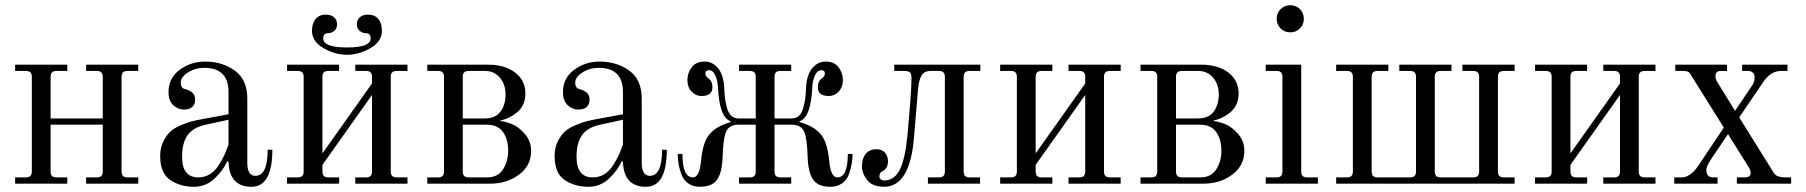

<svg xmlns="http://www.w3.org/2000/svg" viewBox="-20 -704 6924 736"><path d="M38 0V-24H80Q102 -24 102 -46V-410Q102 -432 80 -432H38V-456H238V-432H196Q174 -432 174 -410V-250H374V-410Q374 -432 352 -432H310V-456H510V-432H468Q446 -432 446 -410V-46Q446 -24 468 -24H510V0H310V-24H352Q374 -24 374 -46V-226H174V-46Q174 -24 196 -24H238V0Z M678 -103Q678 -24 740 -24Q764 -24 783.5 -35.5Q803 -47 817.5 -69.5Q832 -92 839.5 -108.5Q847 -125 856 -150V-245L769 -226Q721 -216 699.5 -186.5Q678 -157 678 -103ZM594 -106Q594 -137 606 -161.5Q618 -186 633.5 -200Q649 -214 676 -225Q703 -236 719.5 -240Q736 -244 764 -249L856 -266V-351Q856 -444 763 -444Q729 -444 701 -426.5Q673 -409 673 -387Q673 -377 676 -372Q680 -364 691 -362Q728 -352 728 -323Q728 -284 684 -284Q662 -284 644 -301Q626 -318 626 -350Q626 -405 669 -436.5Q712 -468 766 -468Q832 -468 880 -433.5Q928 -399 928 -326V-80Q928 -30 959 -30Q1006 -30 1006 -130H1024Q1024 12 944 12Q859 12 856 -84L851 -86Q836 -51 802.5 -19.5Q769 12 724 12Q671 12 632.5 -14Q594 -40 594 -106Z M1080 0V-24H1122Q1144 -24 1144 -46V-410Q1144 -432 1122 -432H1080V-456H1280V-432H1238Q1216 -432 1216 -410V-116L1406 -384V-410Q1406 -432 1384 -432H1342V-456H1542V-432H1500Q1478 -432 1478 -410V-46Q1478 -24 1500 -24H1542V0H1342V-24H1384Q1406 -24 1406 -46V-340L1216 -72V-46Q1216 -24 1238 -24H1280V0ZM1310 -522Q1401 -522 1401 -557Q1401 -577 1381 -577Q1370 -577 1359 -585.5Q1348 -594 1348 -611Q1348 -628 1359.5 -638Q1371 -648 1391 -648Q1416 -648 1430 -631.5Q1444 -615 1444 -586Q1444 -545 1400 -519.5Q1356 -494 1310 -494Q1264 -494 1220 -519.5Q1176 -545 1176 -586Q1176 -615 1190 -631.5Q1204 -648 1229 -648Q1249 -648 1260.5 -638Q1272 -628 1272 -611Q1272 -594 1261 -585.5Q1250 -577 1239 -577Q1219 -577 1219 -557Q1219 -522 1310 -522Z M1754 -250H1838Q1879 -250 1898.5 -276Q1918 -302 1918 -342Q1918 -381 1896 -406.5Q1874 -432 1840 -432H1776Q1754 -432 1754 -410ZM1618 0V-24H1660Q1682 -24 1682 -46V-410Q1682 -432 1660 -432H1618V-456H1852Q1915 -456 1954.5 -426Q1994 -396 1994 -346Q1994 -301 1964.5 -275.5Q1935 -250 1898 -242V-240Q1918 -238 1943 -228Q1968 -218 1992 -190.5Q2016 -163 2016 -126Q2016 -69 1969.5 -34.5Q1923 0 1860 0ZM1754 -46Q1754 -24 1776 -24H1848Q1888 -24 1908 -54.5Q1928 -85 1928 -126Q1928 -170 1908 -198Q1888 -226 1846 -226H1754Z M2190 -103Q2190 -24 2252 -24Q2276 -24 2295.5 -35.5Q2315 -47 2329.5 -69.5Q2344 -92 2351.5 -108.5Q2359 -125 2368 -150V-245L2281 -226Q2233 -216 2211.5 -186.5Q2190 -157 2190 -103ZM2106 -106Q2106 -137 2118 -161.5Q2130 -186 2145.5 -200Q2161 -214 2188 -225Q2215 -236 2231.5 -240Q2248 -244 2276 -249L2368 -266V-351Q2368 -444 2275 -444Q2241 -444 2213 -426.5Q2185 -409 2185 -387Q2185 -377 2188 -372Q2192 -364 2203 -362Q2240 -352 2240 -323Q2240 -284 2196 -284Q2174 -284 2156 -301Q2138 -318 2138 -350Q2138 -405 2181 -436.5Q2224 -468 2278 -468Q2344 -468 2392 -433.5Q2440 -399 2440 -326V-80Q2440 -30 2471 -30Q2518 -30 2518 -130H2536Q2536 12 2456 12Q2371 12 2368 -84L2363 -86Q2348 -51 2314.5 -19.5Q2281 12 2236 12Q2183 12 2144.5 -14Q2106 -40 2106 -106Z M2578 -114H2596Q2596 -24 2636 -24Q2661 -24 2667 -84Q2673 -152 2695 -183Q2720 -219 2781 -236V-239Q2737 -254 2732 -373Q2730 -399 2721 -417Q2712 -435 2698 -435Q2684 -435 2684 -422Q2684 -412 2695 -404Q2711 -393 2711 -370Q2711 -336 2669 -336Q2647 -336 2631 -353Q2615 -370 2615 -397Q2615 -424 2631.5 -446Q2648 -468 2681 -468Q2711 -468 2732 -443Q2753 -418 2756 -371Q2757 -345 2759 -328.5Q2761 -312 2766.5 -291.5Q2772 -271 2783 -260.5Q2794 -250 2810 -250H2877V-410Q2877 -432 2855 -432H2813V-456H3013V-432H2971Q2949 -432 2949 -410V-250H3016Q3032 -250 3043 -260.5Q3054 -271 3059.5 -291.5Q3065 -312 3067 -328.5Q3069 -345 3070 -371Q3073 -418 3094 -443Q3115 -468 3145 -468Q3178 -468 3194.5 -446Q3211 -424 3211 -397Q3211 -370 3195 -353Q3179 -336 3157 -336Q3115 -336 3115 -370Q3115 -393 3131 -404Q3142 -412 3142 -422Q3142 -435 3128 -435Q3114 -435 3105 -417Q3096 -399 3094 -373Q3089 -254 3045 -239V-236Q3106 -219 3131 -183Q3153 -152 3159 -84Q3165 -24 3190 -24Q3230 -24 3230 -114H3248Q3248 -95 3245 -77Q3242 -59 3234.5 -37Q3227 -15 3208.5 -1.5Q3190 12 3163 12Q3116 12 3097 -15.5Q3078 -43 3076 -102Q3074 -173 3062.5 -199.5Q3051 -226 3015 -226H2949V-46Q2949 -24 2971 -24H3013V0H2813V-24H2855Q2877 -24 2877 -46V-226H2811Q2775 -226 2763.5 -199.5Q2752 -173 2750 -102Q2748 -43 2729 -15.5Q2710 12 2663 12Q2636 12 2617.5 -1.5Q2599 -15 2591.5 -37Q2584 -59 2581 -77Q2578 -95 2578 -114Z M3284 -67Q3284 -96 3298.5 -114Q3313 -132 3340 -132Q3361 -132 3372.5 -118.5Q3384 -105 3384 -86Q3384 -58 3363 -48Q3351 -43 3351 -27Q3351 -21 3356.5 -16.5Q3362 -12 3368 -12Q3408 -12 3429 -53Q3450 -94 3459 -189L3468 -296Q3474 -370 3474 -404Q3474 -419 3469 -425.5Q3464 -432 3446 -432H3408V-456H3738V-432H3696Q3674 -432 3674 -410V-46Q3674 -24 3696 -24H3737V0H3537V-24H3580Q3602 -24 3602 -46V-410Q3602 -432 3580 -432H3547Q3523 -432 3512.5 -414.5Q3502 -397 3499 -360L3484 -181Q3469 12 3369 12Q3324 12 3304 -14Q3284 -40 3284 -67Z M3814 0V-24H3856Q3878 -24 3878 -46V-410Q3878 -432 3856 -432H3814V-456H4014V-432H3972Q3950 -432 3950 -410V-116L4140 -384V-410Q4140 -432 4118 -432H4076V-456H4276V-432H4234Q4212 -432 4212 -410V-46Q4212 -24 4234 -24H4276V0H4076V-24H4118Q4140 -24 4140 -46V-340L3950 -72V-46Q3950 -24 3972 -24H4014V0Z M4488 -250H4572Q4613 -250 4632.5 -276Q4652 -302 4652 -342Q4652 -381 4630 -406.5Q4608 -432 4574 -432H4510Q4488 -432 4488 -410ZM4352 0V-24H4394Q4416 -24 4416 -46V-410Q4416 -432 4394 -432H4352V-456H4586Q4649 -456 4688.5 -426Q4728 -396 4728 -346Q4728 -301 4698.5 -275.5Q4669 -250 4632 -242V-240Q4652 -238 4677 -228Q4702 -218 4726 -190.5Q4750 -163 4750 -126Q4750 -69 4703.5 -34.5Q4657 0 4594 0ZM4488 -46Q4488 -24 4510 -24H4582Q4622 -24 4642 -54.5Q4662 -85 4662 -126Q4662 -170 4642 -198Q4622 -226 4580 -226H4488Z M4832 0V-24H4874Q4896 -24 4896 -46V-410Q4896 -432 4874 -432H4832V-456H4968V-46Q4968 -24 4990 -24H5032V0ZM4926 -580Q4904 -580 4889 -595Q4874 -610 4874 -632Q4874 -654 4889 -669Q4904 -684 4926 -684Q4948 -684 4963 -669Q4978 -654 4978 -632Q4978 -610 4963 -595Q4948 -580 4926 -580Z M5102 0V-24H5144Q5166 -24 5166 -46V-410Q5166 -432 5144 -432H5102V-456H5302V-432H5260Q5238 -432 5238 -410V-46Q5238 -24 5260 -24H5386Q5408 -24 5408 -46V-410Q5408 -432 5386 -432H5344V-456H5544V-432H5502Q5480 -432 5480 -410V-46Q5480 -24 5502 -24H5628Q5650 -24 5650 -46V-410Q5650 -432 5628 -432H5586V-456H5786V-432H5744Q5722 -432 5722 -410V-46Q5722 -24 5744 -24H5786V0Z M5864 0V-24H5906Q5928 -24 5928 -46V-410Q5928 -432 5906 -432H5864V-456H6064V-432H6022Q6000 -432 6000 -410V-116L6190 -384V-410Q6190 -432 6168 -432H6126V-456H6326V-432H6284Q6262 -432 6262 -410V-46Q6262 -24 6284 -24H6326V0H6126V-24H6168Q6190 -24 6190 -46V-340L6000 -72V-46Q6000 -24 6022 -24H6064V0Z M6398 0V-24H6424Q6438 -24 6449 -29.5Q6460 -35 6468.5 -43Q6477 -51 6482 -57.5Q6487 -64 6497 -79L6588 -215L6466 -410Q6461 -417 6458.5 -422Q6456 -427 6449.5 -429.5Q6443 -432 6432 -432H6402V-456H6600V-432H6576Q6556 -432 6556 -412Q6556 -401 6562 -391L6631 -279L6697 -377Q6706 -390 6706 -409Q6706 -420 6698.5 -426Q6691 -432 6682 -432H6658V-456H6832V-432H6807Q6767 -432 6738 -388L6647 -254L6774 -50Q6780 -40 6784 -35.5Q6788 -31 6798 -27.5Q6808 -24 6823 -24H6846V0H6638V-24H6668Q6691 -24 6691 -41Q6691 -50 6684 -62L6604 -190L6536 -89Q6521 -65 6521 -54Q6521 -24 6546 -24H6564V0Z"/></svg>

Font: Old Standard TT
Style: Regular
Weight: 400
Designer: Alexey Kryukov <alexios@thessalonica.org.ru>
Version: Version 2.2